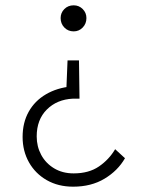

<svg xmlns="http://www.w3.org/2000/svg" viewBox="-20 -495 540 722"><path d="M255 207Q199 207 156 182.5Q113 158 89 115.5Q65 73 65 20Q65 -34 88 -75Q111 -116 153 -140.5Q195 -165 249 -170L229 -146L234 -268H277L279 -124H254Q194 -121 156 -83Q118 -45 118 18Q118 56 135 87.5Q152 119 183.5 138Q215 157 257 157Q314 157 352 131Q390 105 413 66L450 100Q423 147 373 177Q323 207 255 207ZM257 -377Q236 -377 222 -391.5Q208 -406 208 -427Q208 -447 222 -461Q236 -475 257 -475Q277 -475 291 -461Q305 -447 305 -427Q305 -406 291 -391.5Q277 -377 257 -377Z"/></svg>

Font: Outfit Thin ExtraLight
Style: Regular
Weight: 250
Version: Version 1.100;gftools[0.9.27]